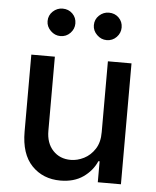

<svg xmlns="http://www.w3.org/2000/svg" viewBox="-54 -810 702 863"><g transform="rotate(5 297.0 -378.5)"><path d="M416.9 -226.2V-545.5H523.4V0H419V-94.5H413.4Q394.5 -50.8 353.2 -21.8Q311.8 7.1 250.4 7.1Q171.9 7.1 121.6 -44.9Q71.4 -96.9 71.4 -198.5V-545.5H177.6V-211.3Q177.6 -155.5 208.5 -122.5Q239.3 -89.5 288.7 -89.5Q318.5 -89.5 348.2 -104.4Q377.8 -119.3 397.5 -149.7Q417.3 -180 416.9 -226.2ZM193.9 -639.9Q169 -639.9 150 -658.6Q131 -677.2 131 -702.1Q131 -728.3 150 -746.1Q169 -763.8 193.9 -763.8Q220.5 -763.8 238.5 -746.1Q256.4 -728.3 256.4 -702.1Q256.4 -677.2 238.5 -658.6Q220.5 -639.9 193.9 -639.9ZM402.7 -639.9Q377.8 -639.9 358.8 -658.6Q339.8 -677.2 339.8 -702.1Q339.8 -728.3 358.8 -746.1Q377.8 -763.8 402.7 -763.8Q429.3 -763.8 447.3 -746.1Q465.2 -728.3 465.2 -702.1Q465.2 -677.2 447.3 -658.6Q429.3 -639.9 402.7 -639.9Z"/></g></svg>

Font: Inter UI Medium
Style: Regular
Weight: 500
Designer: Rasmus Andersson
Foundry: rsms
Version: 3.2;8d6f07862